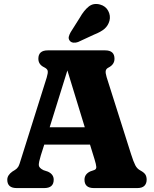

<svg xmlns="http://www.w3.org/2000/svg" viewBox="-20 -956 784 976"><path d="M253 -42.5Q253 0 205 0H64.5Q17 0 17 -42.5Q17 -65.5 43 -84L56 -92Q66.5 -98.5 72.5 -108Q78.5 -117.5 87.5 -149L217.5 -562Q224.5 -585.5 222.5 -595.8Q220.5 -606 204.5 -614Q175 -628 175 -657.5Q175 -700 223 -700H514.5Q562 -700 562 -657.5Q562 -628 531.5 -612.5Q519.5 -606.5 517.5 -596Q515.5 -585.5 522 -564L646 -173Q658.5 -133.5 667.8 -115.8Q677 -98 693.5 -89.5Q712 -79.5 718.8 -69Q725.5 -58.5 725.5 -42.5Q725.5 -23 714 -11.5Q702.5 0 678 0H457Q409.5 0 409.5 -42.5Q409.5 -70.5 438.5 -84.5L460 -92Q470 -96 469.5 -107.5Q469 -119 460.5 -146.5L437.5 -221H205L187.5 -166Q177 -131.5 177.2 -117Q177.5 -102.5 201 -91L223.5 -83.5Q253 -70 253 -42.5ZM232.5 -309H411L322.5 -598ZM386 -866.5Q406.5 -903 430.8 -922.5Q455 -942 488.5 -933Q517.5 -925 530.2 -900.5Q543 -876 536.5 -850.5Q529.5 -825.5 511.5 -809.8Q493.5 -794 458 -780L377 -742.5Q365.5 -738 353.2 -739.2Q341 -740.5 334.5 -749Q327 -759 329.8 -769.8Q332.5 -780.5 339 -792Z"/></svg>

Font: Fraunces 72pt SuperSoft
Style: Bold
Weight: 700
Version: Version 1.000;[0bf87f6ff]